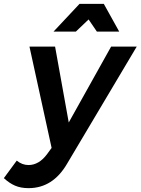

<svg xmlns="http://www.w3.org/2000/svg" viewBox="-107 -777 730 997"><path d="M603 -535 242 72Q168 200 41 200Q1 200 -29 187Q-59 174 -87 148L-20 57Q8 80 41 80Q95 80 137 24L161 -9L46 -535H179L250 -141L470 -535ZM512 -613H396L353 -676L287 -613H171L306 -757H432Z"/></svg>

Font: Gontserrat Medium
Style: Italic
Weight: 500
Italic angle: -11.3°
Designer: Julieta Ulanovsky
Foundry: Julieta Ulanovsky
Version: Version 6.001